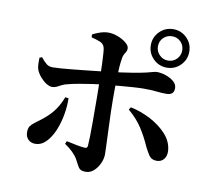

<svg xmlns="http://www.w3.org/2000/svg" viewBox="-93 -939 1185 1094"><g transform="rotate(10 500.0 -392.5)"><path d="M712.1 -724.5Q712.1 -770.7 744.7 -803.1Q777.2 -835.6 823.4 -835.6Q869.6 -835.6 902.1 -803.1Q934.5 -770.7 934.5 -724.5Q934.5 -678.3 902.1 -645.7Q869.6 -613.1 823.4 -613.1Q777.2 -613.1 744.7 -645.7Q712.1 -678.3 712.1 -724.5ZM753 -724.5Q753 -695.4 773.7 -674.7Q794.4 -654 823.4 -654Q853.2 -654 873.4 -674.7Q893.6 -695.4 893.6 -724.5Q893.6 -754.3 873.4 -774.5Q853.2 -794.6 823.4 -794.6Q794.4 -794.6 773.7 -774.5Q753 -754.3 753 -724.5ZM335.9 -101.6Q367.4 -94.8 394.5 -89.4Q421.6 -84.1 440.6 -82.7Q448.8 -82.2 453.4 -84.9Q457.9 -87.6 458.9 -97.6Q460.6 -117.5 461.3 -151.7Q461.9 -185.9 462 -226.9Q462.2 -267.9 461.8 -308.2Q461.5 -348.6 461.5 -380.6Q461.5 -402.3 460.7 -434.6Q460 -466.9 459.1 -503.6Q458.3 -540.4 457 -574.3Q455.8 -608.2 453.8 -633.2Q451.9 -658.2 448.7 -666.4Q442.6 -684.8 423.1 -693Q403.7 -701.2 372.3 -708.9L371.3 -725.6Q389.1 -734.9 414 -743.6Q439 -752.2 463.7 -752.2Q489.3 -752 517.6 -741.1Q546 -730.3 565.8 -713.9Q585.6 -697.5 585.6 -681.7Q585.6 -670.1 580.8 -661.9Q576 -653.8 571 -645.6Q566 -637.4 563.6 -623.1Q559.7 -601 557.3 -570.9Q555 -540.7 554.1 -506.9Q553.3 -473.1 553.1 -440.1Q553 -407 553 -380Q553 -349.4 554.1 -311.9Q555.2 -274.4 556.8 -236.3Q558.4 -198.2 559.6 -163.5Q560.8 -128.9 561.9 -103.3Q563 -77.7 563 -65.6Q563 -40 550.7 -12.8Q538.4 14.4 518 32.9Q497.5 51.5 471.1 51.5Q449.9 51.5 440.2 44.7Q430.4 38 423.7 24.3Q417 10.5 404.6 -11.2Q394.7 -28.8 374.6 -48.5Q354.5 -68.1 328.5 -85.2ZM99.6 -542.8 113.7 -548.4Q132.3 -525 147.2 -513.3Q162.1 -501.7 184.1 -502Q200.6 -502 231.1 -504.2Q261.5 -506.5 299.1 -510.3Q336.7 -514 375 -518.2Q413.4 -522.3 445.4 -525.9Q477.5 -529.6 497 -531.6Q589 -542.6 640.4 -551.3Q691.8 -560 716.9 -566.2Q742.1 -572.3 752.9 -575.7Q763.8 -579 774.7 -579Q797.6 -579 824.6 -570.1Q851.5 -561.2 871.2 -544.7Q890.9 -528.1 890.9 -505.1Q890.9 -485.2 879.9 -475.5Q868.8 -465.8 847.2 -465.8Q818.7 -465.8 789.5 -469.2Q760.4 -472.6 716.3 -472.6Q691.9 -472.6 655.8 -470.2Q619.8 -467.8 579.1 -464.2Q538.4 -460.7 497.8 -456.7Q462.9 -453.4 424 -447.9Q385.2 -442.4 348.8 -435.9Q312.4 -429.4 283.9 -422Q265.1 -418 251.3 -410.6Q237.5 -403.3 225.4 -397.4Q213.3 -391.4 199.4 -391.4Q183.8 -391.4 165.3 -402.9Q146.8 -414.4 130.7 -433Q114.5 -451.6 105.8 -472.1Q100.3 -486 99.6 -507.4Q98.9 -528.8 99.6 -542.8ZM786 -151.8Q762.9 -204.6 732.8 -251.1Q702.6 -297.6 652.2 -340.6L662.1 -355.2Q723.7 -342 779.5 -312.4Q835.3 -282.7 872.5 -241.3Q909.7 -199.9 913.6 -148.3Q915.7 -118.6 900.5 -99.4Q885.4 -80.3 858.3 -80.3Q828.1 -80.3 813.1 -103.4Q798.1 -126.6 786 -151.8ZM283.5 -346.6 303 -344Q304.3 -299.2 295.4 -248.8Q286.6 -198.5 268 -154.6Q249.5 -110.8 222.3 -83.2Q195.1 -55.6 159.6 -55.6Q135 -55.6 119.3 -71.6Q103.7 -87.7 103.7 -112.7Q103.7 -135.6 112.1 -148Q120.6 -160.5 137.6 -172.7Q154.6 -184.9 179.8 -204.8Q222 -238.6 245.7 -273.3Q269.5 -308 283.5 -346.6Z"/></g></svg>

Font: Noto Serif HK
Style: Regular
Weight: 200
Designer: Ryoko NISHIZUKA 西塚涼子 (kana & ideographs); Frank Grießhammer (Latin, Greek & Cyrillic); Wenlong ZHANG 张文龙 (bopomofo); San
Foundry: Adobe
Version: Version 2.001;hotconv 1.1.0;makeotfexe 2.6.0